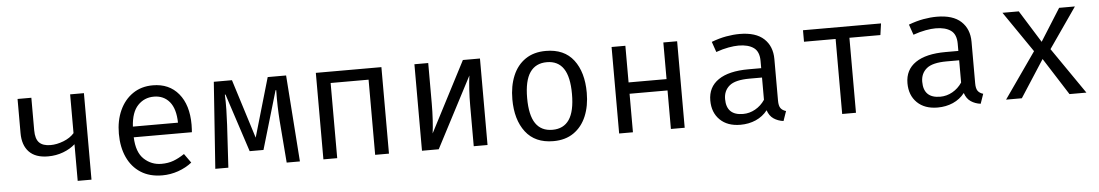

<svg xmlns="http://www.w3.org/2000/svg" viewBox="-33 -867 6836 1194"><g transform="rotate(-5 3384.5 -269.5)"><path d="M501.5 -540V0H415.4V-228.7Q384.6 -201 340.3 -184.4Q295.9 -167.7 245.6 -167.7Q167.2 -167.7 127.2 -209.5Q87.2 -251.3 87.2 -326.7V-540H173.3V-336.9Q173.3 -283.1 196.4 -259.7Q219.5 -236.4 267.2 -236.4Q306.2 -236.4 348.2 -252.8Q390.3 -269.2 415.4 -297.9V-540Z M786.2 -239.5Q789.7 -145.6 835.6 -102.8Q881.5 -60 944.1 -60Q985.6 -60 1019 -72.3Q1052.3 -84.6 1088.2 -108.7L1128.7 -51.8Q1091.3 -22.1 1042.6 -5.1Q993.8 11.8 943.1 11.8Q864.1 11.8 809 -23.6Q753.8 -59 724.9 -122.3Q695.9 -185.6 695.9 -269.2Q695.9 -351.3 724.9 -414.9Q753.8 -478.5 806.9 -514.9Q860 -551.3 931.8 -551.3Q1033.8 -551.3 1092.6 -480.5Q1151.3 -409.7 1151.3 -286.7Q1151.3 -272.8 1150.5 -260.5Q1149.7 -248.2 1149.2 -239.5ZM932.8 -480.5Q872.8 -480.5 832.3 -437.9Q791.8 -395.4 786.7 -306.2H1068.2Q1066.7 -392.8 1030.3 -436.7Q993.8 -480.5 932.8 -480.5Z M1763.6 -540 1802.6 0H1720L1699 -264.1Q1695.9 -307.7 1694.6 -353.8Q1693.3 -400 1694.4 -454.4H1690.3L1583.1 -90.8H1496.9L1377.9 -454.4H1373.8Q1375.9 -410.3 1374.9 -359.5Q1373.8 -308.7 1371.3 -265.6L1355.9 0H1274.4L1312.3 -540H1425.6L1541.5 -171.3L1648.7 -540Z M2272.3 0V-469.2H2035.4V0H1949.2V-540H2358.5V0Z M2973.8 -540V0H2887.7V-252.8Q2887.7 -305.6 2890.8 -354.6Q2893.8 -403.6 2899 -440.5L2669.2 0H2564.6V-540H2650.8V-287.7Q2650.8 -235.4 2647.7 -184.4Q2644.6 -133.3 2640 -101.5L2867.2 -540Z M3385.6 -551.3Q3500 -551.3 3558.5 -474.9Q3616.9 -398.5 3616.9 -270.3Q3616.9 -187.7 3590.3 -124.1Q3563.6 -60.5 3511.8 -24.4Q3460 11.8 3384.6 11.8Q3270.3 11.8 3211.3 -65.1Q3152.3 -142.1 3152.3 -269.2Q3152.3 -352.3 3179 -416.2Q3205.6 -480 3257.7 -515.6Q3309.7 -551.3 3385.6 -551.3ZM3385.6 -481Q3315.9 -481 3280.3 -429.2Q3244.6 -377.4 3244.6 -269.2Q3244.6 -162.1 3279.7 -110.5Q3314.9 -59 3384.6 -59Q3454.4 -59 3489.5 -110.8Q3524.6 -162.6 3524.6 -270.3Q3524.6 -377.9 3489.7 -429.5Q3454.9 -481 3385.6 -481Z M4118.5 0V-240.5H3881.5V0H3795.4V-540H3881.5V-311.3H4118.5V-540H4204.6V0Z M4797.4 -117.9Q4797.4 -85.1 4808.2 -70.3Q4819 -55.4 4841.5 -48.7L4820.5 11.8Q4785.6 7.2 4759.5 -10.5Q4733.3 -28.2 4721.5 -64.1Q4692.3 -26.7 4648.5 -7.4Q4604.6 11.8 4552.3 11.8Q4471.3 11.8 4424.6 -33.8Q4377.9 -79.5 4377.9 -154.9Q4377.9 -238.5 4443.1 -283.1Q4508.2 -327.7 4631.3 -327.7H4710.8V-372.8Q4710.8 -431.3 4676.7 -455.6Q4642.6 -480 4582.1 -480Q4555.4 -480 4519.5 -473.6Q4483.6 -467.2 4441.5 -452.3L4419 -517.4Q4468.2 -535.9 4512.1 -543.6Q4555.9 -551.3 4595.4 -551.3Q4695.9 -551.3 4746.7 -504.1Q4797.4 -456.9 4797.4 -376.9ZM4574.4 -53.8Q4614.4 -53.8 4650.5 -74.1Q4686.7 -94.4 4710.8 -130.3V-269.2H4632.8Q4543.6 -269.2 4506.9 -238.5Q4470.3 -207.7 4470.3 -155.9Q4470.3 -53.8 4574.4 -53.8Z M5477.4 -540 5467.2 -468.2H5273.8V0H5187.7V-468.2H4990.3V-540Z M6028.2 -117.9Q6028.2 -85.1 6039 -70.3Q6049.7 -55.4 6072.3 -48.7L6051.3 11.8Q6016.4 7.2 5990.3 -10.5Q5964.1 -28.2 5952.3 -64.1Q5923.1 -26.7 5879.2 -7.4Q5835.4 11.8 5783.1 11.8Q5702.1 11.8 5655.4 -33.8Q5608.7 -79.5 5608.7 -154.9Q5608.7 -238.5 5673.8 -283.1Q5739 -327.7 5862.1 -327.7H5941.5V-372.8Q5941.5 -431.3 5907.4 -455.6Q5873.3 -480 5812.8 -480Q5786.2 -480 5750.3 -473.6Q5714.4 -467.2 5672.3 -452.3L5649.7 -517.4Q5699 -535.9 5742.8 -543.6Q5786.7 -551.3 5826.2 -551.3Q5926.7 -551.3 5977.4 -504.1Q6028.2 -456.9 6028.2 -376.9ZM5805.1 -53.8Q5845.1 -53.8 5881.3 -74.1Q5917.4 -94.4 5941.5 -130.3V-269.2H5863.6Q5774.4 -269.2 5737.7 -238.5Q5701 -207.7 5701 -155.9Q5701 -53.8 5805.1 -53.8Z M6309.2 0H6210.8L6410.3 -285.1L6235.4 -540H6337.4L6462.6 -339L6589.2 -540H6687.7L6513.3 -288.7L6712.3 0H6606.7L6459 -231.8Z"/></g></svg>

Font: FiraCode Nerd Font Mono
Style: Regular
Weight: 400
Monospace: yes
Designer: Carrois Corporate, Edenspiekermann AG, Nikita Prokopov
Foundry: Carrois Corporate, Edenspiekermann AG, Nikita Prokopov
Version: Version 6.002;Nerd Fonts 3.4.0